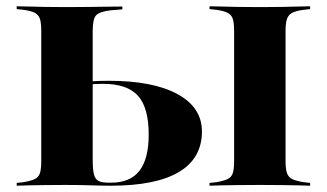

<svg xmlns="http://www.w3.org/2000/svg" viewBox="-20 -591 1040 611"><path d="M181.5 -2.4Q150.8 -2.4 122.6 -2Q94.4 -1.6 71.8 -1.2Q49.2 -0.8 33.1 0V-8.9L54.8 -11.3Q78.2 -15.3 90.3 -21Q102.4 -26.6 106.9 -39.5Q111.3 -52.4 111.3 -78.2V-201.6H275V-82.3Q275 -51.6 279 -35.9Q283.1 -20.2 294 -14.9Q304.8 -9.7 325.8 -9.7H333.9Q394.4 -9.7 423.8 -47.6Q453.2 -85.5 453.2 -162.9Q453.2 -248.4 419 -286.3Q384.7 -324.2 308.1 -324.2Q279 -324.2 261.7 -321.8Q244.4 -319.4 221.8 -316.1V-325Q251.6 -330.6 272.2 -332.3Q292.7 -333.9 327.4 -333.9Q466.9 -333.9 544.8 -291.5Q622.6 -249.2 622.6 -172.6Q622.6 -87.1 549.2 -43.5Q475.8 0 332.3 0Q304 0 271 -1.2Q237.9 -2.4 193.5 -2.4ZM111.3 -201.6V-492.7Q111.3 -518.5 106.9 -531.5Q102.4 -544.4 90.3 -550.4Q78.2 -556.5 54.8 -559.7L33.1 -562.1V-571Q49.2 -571 71.8 -570.2Q94.4 -569.4 122.6 -569Q150.8 -568.5 181.5 -568.5H192.7H205.6Q239.5 -568.5 270.6 -569Q301.6 -569.4 327 -569.8Q352.4 -570.2 369.4 -570.2V-561.3L331.5 -558.1Q296.8 -554 285.9 -542.3Q275 -530.6 275 -492.7V-201.6ZM795.2 -2.4Q764.5 -2.4 736.3 -2Q708.1 -1.6 685.5 -1.2Q662.9 -0.8 646.8 0V-8.9L668.5 -11.3Q691.9 -15.3 704 -21Q716.1 -26.6 720.6 -39.5Q725 -52.4 725 -78.2V-492.7Q725 -518.5 720.6 -531.5Q716.1 -544.4 704 -550.4Q691.9 -556.5 668.5 -559.7L646.8 -562.1V-571Q662.9 -571 685.5 -570.2Q708.1 -569.4 736.3 -569Q764.5 -568.5 795.2 -568.5H807.3H819.4Q850 -568.5 877.8 -569Q905.6 -569.4 928.6 -570.2Q951.6 -571 966.9 -571V-562.1L946 -559.7Q921.8 -556.5 910.1 -550.4Q898.4 -544.4 893.5 -531.5Q888.7 -518.5 888.7 -492.7V-78.2Q888.7 -52.4 893.5 -39.5Q898.4 -26.6 910.1 -21Q921.8 -15.3 946 -11.3L966.9 -8.9V0Q951.6 -0.8 928.6 -1.2Q905.6 -1.6 877.8 -2Q850 -2.4 819.4 -2.4H807.3Z"/></svg>

Font: Playfair 144pt SemiExpanded Black
Style: Regular
Weight: 900
Width: 6
Designer: Claus Eggers Sørensen
Foundry: Claus Eggers Sørensen
Version: Version 2.203